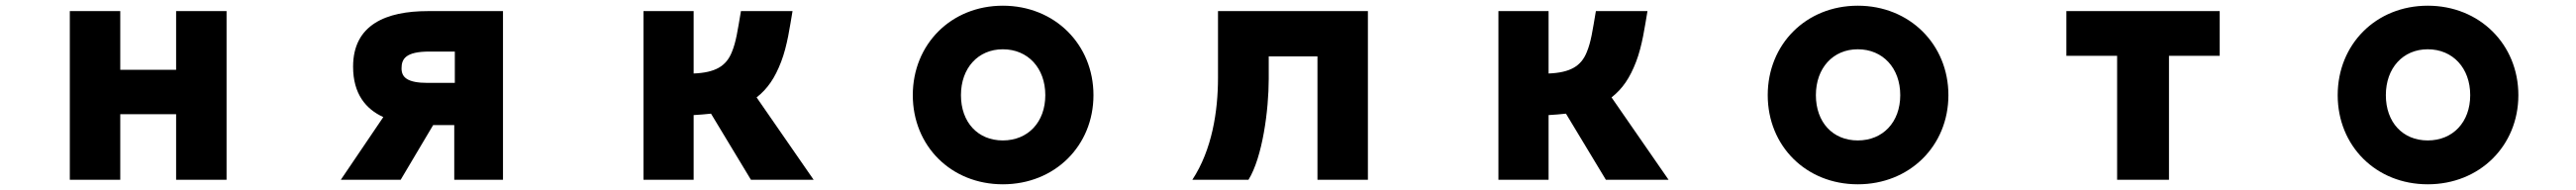

<svg xmlns="http://www.w3.org/2000/svg" viewBox="-20 -567 9040 667"><path d="M598 -166V64H775V-528H598V-322H402V-528H225V64H402V-166Z M1574 -128V64H1745V-528H1481C1336 -528 1219 -481 1219 -333C1219 -237 1264 -184 1325 -156L1176 64H1386L1500 -128ZM1487 -386H1576V-276H1481C1410 -276 1389 -295 1389 -327C1389 -360 1403 -386 1487 -386Z M2475 -168 2615 64H2835L2635 -225C2674 -256 2699 -293 2721 -350C2743 -407 2752 -476 2761 -528H2580C2568 -458 2563 -420 2548 -384C2528 -334 2489 -312 2414 -309V-528H2238V64H2414V-163C2431 -164 2458 -166 2475 -168Z M3817 -233C3817 -411 3681 -547 3499 -547C3317 -547 3183 -411 3183 -233C3183 -55 3317 80 3499 80C3681 80 3817 -55 3817 -233ZM3648 -233C3648 -138 3587 -74 3499 -74C3411 -74 3352 -138 3352 -233C3352 -328 3412 -394 3499 -394C3587 -394 3648 -328 3648 -233Z M4603 -369V64H4780V-528H4254V-294C4254 -176 4233 -41 4164 64H4361C4410 -15 4432 -180 4432 -290V-369Z M5475 -168 5615 64H5835L5635 -225C5674 -256 5699 -293 5721 -350C5743 -407 5752 -476 5761 -528H5580C5568 -458 5563 -420 5548 -384C5528 -334 5489 -312 5414 -309V-528H5238V64H5414V-163C5431 -164 5458 -166 5475 -168Z M6817 -233C6817 -411 6681 -547 6499 -547C6317 -547 6183 -411 6183 -233C6183 -55 6317 80 6499 80C6681 80 6817 -55 6817 -233ZM6648 -233C6648 -138 6587 -74 6499 -74C6411 -74 6352 -138 6352 -233C6352 -328 6412 -394 6499 -394C6587 -394 6648 -328 6648 -233Z M7591 64V-371H7769V-528H7231V-371H7409V64Z M8817 -233C8817 -411 8681 -547 8499 -547C8317 -547 8183 -411 8183 -233C8183 -55 8317 80 8499 80C8681 80 8817 -55 8817 -233ZM8648 -233C8648 -138 8587 -74 8499 -74C8411 -74 8352 -138 8352 -233C8352 -328 8412 -394 8499 -394C8587 -394 8648 -328 8648 -233Z"/></svg>

Font: LINE Seed JP App_OTF ExtraBold
Style: Regular
Weight: 800
Designer: LINE & Fontrix & Fontworks
Version: Version 1.013